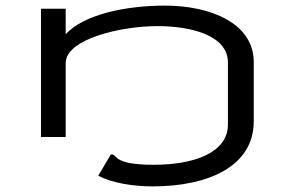

<svg xmlns="http://www.w3.org/2000/svg" viewBox="-20 -488 1040 684"><path d="M524 176C718 176 884 107 884 -56V-267C884 -405 730 -468 568 -468C426 -468 278 -436 214 -366V-457H126V0H214V-263C214 -350 414 -395 540 -395C664 -395 792 -361 792 -265V-45C792 58 668 99 528 99C374 99 402 60 375 62L330 138C379 164 454 176 524 176Z"/></svg>

Font: Inconsolata UltraExpanded
Style: Regular
Weight: 400
Width: 9
Monospace: yes
Designer: Raph Levien, Cyreal, Brenton Simpson
Foundry: Raph Levien, Cyreal, Google
Version: Version 3.100